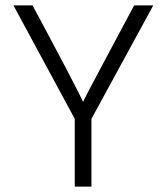

<svg xmlns="http://www.w3.org/2000/svg" viewBox="-20 -694 620 714"><path d="M258 -252H320L550 -674H479L426 -575Q378 -485 350 -432.5Q322 -380 309 -355Q296 -330 292.5 -322.5Q289 -315 289 -315Q289 -315 285.5 -322.5Q282 -330 269.5 -355Q257 -380 229.5 -432.5Q202 -485 154 -575L101 -674H30ZM258 -272V0H320V-272Z"/></svg>

Font: Hind Variable Light
Style: Regular
Weight: 300
Designer: Manushi Parikh, Satya Rajpurohit
Foundry: Indian Type Foundry
Version: Version 3.000